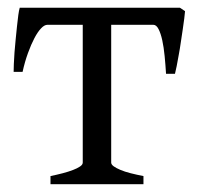

<svg xmlns="http://www.w3.org/2000/svg" viewBox="-20 -474 506 494"><path d="M109.9 0V-21Q126.5 -24.4 141.4 -28.3Q156.2 -32.2 167.7 -36.6Q179.2 -41 186 -45.7Q192.9 -50.3 192.9 -55.7V-410.2H102.1Q94.2 -410.2 85.7 -401.1Q77.1 -392.1 68.6 -376Q60.1 -359.9 52 -337.6Q43.9 -315.4 38.1 -289.1H15.1Q15.1 -295.9 15.6 -309.3Q16.1 -322.8 17.3 -338.9Q18.6 -355 20.3 -372.6Q22 -390.1 23.7 -406.2Q25.4 -422.4 27.1 -435.1Q28.8 -447.8 30.8 -454.1H442.9L456.1 -445.3Q455.6 -439 454.1 -426.5Q452.6 -414.1 450.2 -398.4Q447.8 -382.8 445.3 -365.7Q442.9 -348.6 439.9 -332.8Q437 -316.9 434.6 -304Q432.1 -291 430.2 -284.2H407.2Q405.8 -307.1 403.6 -329.8Q401.4 -352.5 397.5 -370.4Q393.6 -388.2 387.9 -399.2Q382.3 -410.2 374.5 -410.2H266.1V-55.7Q266.1 -50.8 272.5 -46.1Q278.8 -41.5 289.8 -36.9Q300.8 -32.2 316.2 -28.3Q331.5 -24.4 349.1 -21V0Z"/></svg>

Font: Gentium Plus CyrE
Style: Regular
Weight: 400
Designer: J. Victor Gaultney, Annie Olsen, Iska Routamaa, Becca Hirsbrunner
Foundry: SIL International
Version: Version 5.000